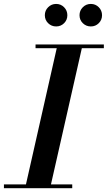

<svg xmlns="http://www.w3.org/2000/svg" viewBox="-62 -982 562 1002"><path d="M69 0 238.5 -750H369.5L199.5 0ZM-41.5 0V-19.5H315V0ZM123.5 -730.5V-750H480V-730.5ZM412 -844Q387.5 -844 370.2 -861Q353 -878 353 -902.5Q353 -927 370.2 -944.2Q387.5 -961.5 412 -961.5Q436.5 -961.5 453.5 -944.2Q470.5 -927 470.5 -902.5Q470.5 -878 453.5 -861Q436.5 -844 412 -844ZM231 -844Q206.5 -844 189.2 -861Q172 -878 172 -902.5Q172 -927 189.2 -944.2Q206.5 -961.5 231 -961.5Q255.5 -961.5 272.5 -944.2Q289.5 -927 289.5 -902.5Q289.5 -878 272.5 -861Q255.5 -844 231 -844Z"/></svg>

Font: Bodoni Moda 11pt SemiBold
Style: Italic
Weight: 600
Italic angle: -13°
Designer: Owen Earl
Foundry: indestructible type
Version: Version 2.004